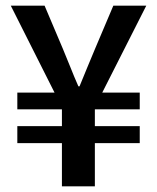

<svg xmlns="http://www.w3.org/2000/svg" viewBox="-20 -656 553 676"><path d="M198 0V-152H41V-212H198V-271H41V-330H172L18 -636H137L201 -485Q215 -452 228 -419Q241 -386 256 -352H260Q274 -386 287.5 -419Q301 -452 315 -485L379 -636H495L340 -330H472V-271H314V-212H472V-152H314V0Z"/></svg>

Font: CV Source Sans Light
Style: Bold
Weight: 600
Designer: Paul D. Hunt
Foundry: Adobe Systems Incorporated
Version: Version 3.001